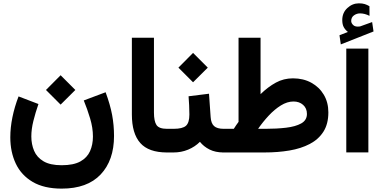

<svg xmlns="http://www.w3.org/2000/svg" viewBox="-20 -910 2285 1146"><path d="M341.8 -460.9 429.7 -373 341.8 -285.6 254.4 -373ZM348.1 76.2Q418.9 76.2 459.5 53.7Q500 31.2 517.3 -7.6Q534.7 -46.4 534.7 -95.2Q534.7 -147.5 517.8 -203.4Q501 -259.3 480 -310.5L610.4 -359.4Q637.7 -285.6 649.2 -224.1Q660.6 -162.6 660.6 -98.6Q660.6 46.9 580.8 131.3Q501 215.8 348.1 215.8Q243.2 215.8 175 175.8Q106.9 135.7 74.2 66.4Q41.5 -2.9 41.5 -90.3Q41.5 -148.4 54.2 -210.4Q66.9 -272.5 90.8 -334.5L209.5 -289.1Q191.4 -237.3 179.2 -188Q167 -138.7 167 -95.7Q167 -48.8 183.6 -9.8Q200.2 29.3 239.7 52.7Q279.3 76.2 348.1 76.2Z M767.1 -684.6H898.9V-238.3Q898.9 -186.5 914.1 -163.8Q929.2 -141.1 976.6 -141.1H988.8V0H976.6Q867.2 0 817.1 -56.6Q767.1 -113.3 767.1 -226.6Z M1105.5 -335.4 1227.5 -350.6 1237.3 -210.9Q1239.7 -173.8 1257.8 -157.5Q1275.9 -141.1 1315.4 -141.1H1325.7V0H1314.5Q1265.6 0 1230.7 -17.6Q1195.8 -35.2 1173.3 -63.5Q1143.6 -33.7 1102.8 -16.8Q1062 0 1016.1 0H969.2V-141.1H1016.1Q1069.8 -141.1 1090.1 -159.4Q1110.4 -177.7 1110.4 -226.6Q1110.4 -255.4 1108.9 -282.5Q1107.4 -309.6 1105.5 -335.4ZM1132.3 -594.2 1220.2 -506.3 1132.3 -418.9 1044.9 -506.3Z M1375.5 -141.1Q1382.3 -152.3 1389.4 -162.4Q1396.5 -172.4 1403.8 -182.6V-684.6H1535.2V-348.1Q1580.1 -391.6 1626.7 -417Q1673.3 -442.4 1728.5 -442.4Q1790.5 -442.4 1838.1 -416.3Q1885.7 -390.1 1912.8 -344.5Q1939.9 -298.8 1939.9 -239.3Q1939.9 -170.4 1910.6 -124.3Q1881.3 -78.1 1829.1 -50.8Q1776.9 -23.4 1707.8 -11.7Q1638.7 0 1559.1 0H1306.2V-141.1ZM1731.9 -304.2Q1694.3 -304.2 1656.2 -280.5Q1618.2 -256.8 1583.5 -219.5Q1548.8 -182.1 1520.5 -141.1H1564.9Q1630.9 -141.1 1687.3 -147.7Q1743.7 -154.3 1777.8 -173.3Q1812 -192.4 1812 -230Q1812 -263.7 1789.3 -283.9Q1766.6 -304.2 1731.9 -304.2Z M2056.6 -719.2Q2040 -732.4 2031.5 -748.5Q2022.9 -764.6 2022.9 -790.5Q2022.9 -834 2053.2 -862.1Q2083.5 -890.1 2122.1 -890.1Q2143.1 -890.1 2157 -885.7Q2170.9 -881.3 2185.1 -873L2185.5 -815.4Q2156.7 -830.1 2128.9 -830.1Q2109.4 -830.1 2092.8 -818.4Q2076.2 -806.6 2076.2 -784.2Q2076.7 -771 2088.9 -759.8Q2101.1 -748.5 2127 -752Q2127 -752 2130.9 -752.9L2201.2 -778.3L2209.5 -722.2L2014.2 -645L2006.3 -699.7ZM2178.7 -620.1V-0.5H2046.9V-620.1Z"/></svg>

Font: Vazirmatn FD NL ExtraBold
Style: Regular
Weight: 800
Designer: Saber Rastikerdar
Foundry: Saber Rastikerdar
Version: Version 33.003